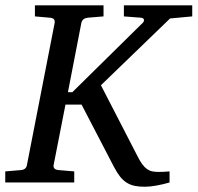

<svg xmlns="http://www.w3.org/2000/svg" viewBox="-36 -691 748 727"><path d="M607.9 -621.1 346.2 -368.2 484.9 -99.1Q494.1 -80.6 502.7 -69.1Q511.2 -57.6 520.5 -51Q529.8 -44.4 540.3 -42.2Q550.8 -40 564 -40Q573.2 -40 583.5 -40.5Q593.8 -41 606 -42V0Q582.5 6.8 557.1 11.5Q531.7 16.1 512.2 16.1Q490.2 16.1 473.9 12.7Q457.5 9.3 443.8 0.7Q430.2 -7.8 418.9 -22Q407.7 -36.1 396 -58.1L272.9 -294.9H211.9L167 -65.9Q165.5 -58.6 169.9 -53.2Q174.3 -47.9 187 -46.9L245.1 -42V0H-16.1V-42L42 -46.9Q63 -48.3 65.9 -65.9L170.9 -604Q172.4 -612.3 168.5 -617.7Q164.6 -623 151.9 -624L96.2 -628.9V-670.9H356V-628.9L296.9 -624Q287.1 -623 280.8 -618.4Q274.4 -613.8 272 -604L221.2 -341.8H237.8L503.9 -604Q510.3 -609.9 509 -616.5Q507.8 -623 497.1 -624L433.1 -628.9V-670.9H691.9V-628.9Z"/></svg>

Font: Charis SIL Eur
Style: Italic
Weight: 400
Italic angle: -11°
Foundry: SIL International
Version: Version 5.000